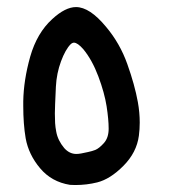

<svg xmlns="http://www.w3.org/2000/svg" viewBox="-20 -327 540 540"><path d="M45.4 -29.3Q45.4 -35.6 45.4 -42Q46.4 -101.6 64.9 -167.5Q84 -234.4 127 -273.4Q163.6 -307.1 193.8 -307.1Q232.4 -307.1 278.3 -251.5Q317.4 -205.1 338.1 -146.7Q358.9 -88.4 367.7 -40Q373 -10.7 373 17.6Q373 36.6 370.6 54.7Q364.3 102.1 327.1 139.4Q290 176.8 253.4 186Q223.6 193.4 191.9 193.4Q181.2 193.4 176.8 192.9Q125 184.6 92.8 146.2Q60.5 107.9 52.2 62Q45.4 22 45.4 -29.3ZM279.8 -28.3Q273.9 -65.9 256.6 -112.1Q239.3 -158.2 214.4 -188.5Q198.2 -207 188 -207Q183.6 -207 178.7 -202.6Q164.1 -188 151.6 -154.5Q139.2 -121.1 137.2 -83.5Q134.3 -23.4 134.3 -8.1Q134.3 7.3 135 19Q135.7 30.8 138.2 43.5Q142.6 67.9 160.6 89.4Q175.3 106 194.8 106Q205.1 106 227.5 100.6Q239.3 98.1 248 94.7Q258.8 90.3 272.2 75.4Q285.6 60.5 285.6 34.9Q285.6 9.3 279.8 -28.3Z"/></svg>

Font: Bakudai
Style: Medium
Weight: 500
Version: Version 1.48